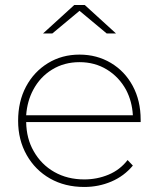

<svg xmlns="http://www.w3.org/2000/svg" viewBox="-20 -740 631 763"><path d="M315 3Q238 3 179 -30.5Q120 -64 86 -124Q52 -184 52 -260Q52 -337 83.5 -396Q115 -455 170.5 -489Q226 -523 296 -523Q365 -523 420.5 -490Q476 -457 507.5 -398.5Q539 -340 539 -264V-255H84Q85 -189 114 -139Q144 -86 196 -56.5Q248 -27 315 -27Q366 -27 411.5 -46Q457 -65 487 -104L508 -82Q473 -40 422.5 -18.5Q372 3 315 3ZM84 -282H508Q505 -337 481 -383Q453 -434 405 -463.5Q357 -493 296 -493Q235 -493 187 -463.5Q139 -434 112 -383Q88 -338 84 -282ZM151 -607 275 -720H317L441 -607H404L296 -697L188 -607Z"/></svg>

Font: Montserrat Thin ExtraLight
Style: Regular
Weight: 250
Version: Version 9.000